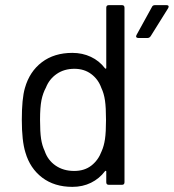

<svg xmlns="http://www.w3.org/2000/svg" viewBox="-20 -720 677 748"><path d="M404 -700H455Q465 -700 465 -690V-10Q465 0 455 0H404Q394 0 394 -10V-52Q394 -54 392.5 -54.5Q391 -55 389 -53Q367 -24 334.5 -8Q302 8 262 8Q192 8 144.5 -28Q97 -64 79 -126Q65 -171 65 -253Q65 -336 77 -377Q95 -441 143 -477.5Q191 -514 262 -514Q301 -514 334 -498.5Q367 -483 389 -454Q391 -452 392.5 -452.5Q394 -453 394 -455V-690Q394 -700 404 -700ZM393 -253Q393 -301 389 -328.5Q385 -356 375 -377Q363 -411 335.5 -431.5Q308 -452 270 -452Q230 -452 201 -432Q172 -412 159 -379Q147 -357 141.5 -329.5Q136 -302 136 -253Q136 -206 140 -179.5Q144 -153 154 -132Q166 -96 196.5 -75Q227 -54 269 -54Q309 -54 336 -75Q363 -96 376 -131Q385 -151 389 -178Q393 -205 393 -253ZM512 -584 572 -693Q575 -700 584 -700H629Q635 -700 636.5 -696.5Q638 -693 635 -688L567 -579Q562 -572 555 -572H519Q513 -572 511 -575.5Q509 -579 512 -584Z"/></svg>

Font: Amber EN
Style: Regular
Weight: 400
Designer: Jeremy Tribby
Foundry: Tribby Type Co.
Version: Version 1.403 November 24, 2021